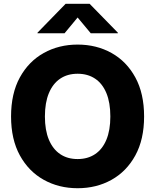

<svg xmlns="http://www.w3.org/2000/svg" viewBox="-20 -970 809 1000"><path d="M384.3 10.3Q286.6 10.3 208 -33.4Q129.4 -77.1 83.5 -160.6Q37.6 -244.1 37.6 -363.3Q37.6 -483.4 83.5 -566.9Q129.4 -650.4 208 -694.1Q286.6 -737.8 384.3 -737.8Q482.4 -737.8 560.8 -694.1Q639.2 -650.4 684.8 -566.9Q730.5 -483.4 730.5 -363.3Q730.5 -243.7 684.8 -160.4Q639.2 -77.1 560.8 -33.4Q482.4 10.3 384.3 10.3ZM384.3 -141.6Q437 -141.6 475.3 -167.2Q513.7 -192.9 534.2 -242.4Q554.7 -292 554.7 -363.3Q554.7 -435.1 534.2 -484.9Q513.7 -534.7 475.3 -560.3Q437 -585.9 384.3 -585.9Q331.5 -585.9 293.5 -560.3Q255.4 -534.7 234.6 -484.9Q213.9 -435.1 213.9 -363.3Q213.9 -292 234.6 -242.4Q255.4 -192.9 293.5 -167.2Q331.5 -141.6 384.3 -141.6ZM316.4 -796.9H175.3V-799.8L321.8 -950.2H446.8L593.8 -799.8V-796.9H452.6L384.3 -878.9Z"/></svg>

Font: Inter 17pt ExtraBold
Style: Regular
Weight: 800
Version: Version 4.001;git-66647c0bb